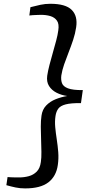

<svg xmlns="http://www.w3.org/2000/svg" viewBox="-20 -866 510 1041"><path d="M253 -845.5Q336 -845.5 369 -812.2Q402 -779 393 -718.5Q388 -684 376.5 -649.5Q365 -615 352 -582Q339 -549 328 -517.5Q317 -486 312.5 -457Q309.5 -433.5 316 -415.2Q322.5 -397 348.8 -387Q375 -377 429 -377.5L419 -307Q364.5 -307.5 336 -300Q307.5 -292.5 296 -276.8Q284.5 -261 281 -237.5Q276.5 -208 279.5 -176Q282.5 -144 287.8 -110Q293 -76 295.8 -41.2Q298.5 -6.5 293.5 28.5Q285 89.5 242.5 122.5Q200 155.5 116.5 155.5Q88.5 155.5 64.8 150.5Q41 145.5 14.5 138L21 94Q26.5 94.5 39.5 95.2Q52.5 96 65.8 96Q79 96 84 96Q111 96 136 89.2Q161 82.5 179 64.5Q197 46.5 201.5 12.5Q205 -10.5 204.5 -42.5Q204 -74.5 202.8 -109.8Q201.5 -145 201.2 -178.8Q201 -212.5 205 -239Q209.5 -272 230.2 -293.8Q251 -315.5 281.2 -327.8Q311.5 -340 344.5 -345.5Q312.5 -350 286.2 -363.5Q260 -377 245.8 -399.8Q231.5 -422.5 236 -455.5Q240 -482 248.5 -514.8Q257 -547.5 266.8 -581.5Q276.5 -615.5 284.8 -646.5Q293 -677.5 296 -701Q301.5 -736 288.8 -754Q276 -772 253 -778.8Q230 -785.5 203 -785.5Q197 -785.5 183.8 -785Q170.5 -784.5 157.5 -783.8Q144.5 -783 139 -782L145 -827Q173.5 -834.5 199.2 -840Q225 -845.5 253 -845.5Z"/></svg>

Font: Merriweather 28pt
Style: Italic
Weight: 400
Italic angle: -7.8°
Version: Version 2.101